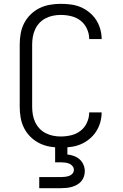

<svg xmlns="http://www.w3.org/2000/svg" viewBox="-20 -763 640 1003"><path d="M297 8Q269 8 240.5 3Q212 -2 186.5 -14.5Q161 -27 140 -47.5Q119 -68 106 -93.5Q93 -119 88 -147.5Q83 -176 83 -205V-530Q83 -559 88 -587.5Q93 -616 106 -641.5Q119 -667 140 -687.5Q161 -708 186.5 -720.5Q212 -733 240.5 -738Q269 -743 297 -743Q324 -743 350.5 -739.5Q377 -736 401 -726Q425 -716 446 -699Q467 -682 481.5 -660Q496 -638 503.5 -612Q511 -586 511 -560Q511 -560 511 -559.5Q511 -559 511 -559H446Q446 -559 446 -559.5Q446 -560 446 -560Q446 -587 434 -613Q422 -639 400.5 -655.5Q379 -672 352 -678.5Q325 -685 297 -685Q277 -685 257 -681Q237 -677 218.5 -667.5Q200 -658 186 -643Q172 -628 163.5 -609.5Q155 -591 151.5 -571Q148 -551 148 -530V-205Q148 -184 151.5 -164Q155 -144 163.5 -125.5Q172 -107 186 -92Q200 -77 218.5 -67.5Q237 -58 257 -54Q277 -50 297 -50Q325 -50 352 -56.5Q379 -63 400.5 -79.5Q422 -96 434 -122Q446 -148 446 -175Q446 -175 446 -175.5Q446 -176 446 -176H511Q511 -176 511 -175.5Q511 -175 511 -175Q511 -149 503.5 -123Q496 -97 481.5 -75Q467 -53 446 -36Q425 -19 401 -9Q377 1 350.5 4.5Q324 8 297 8ZM185 220V162H300Q311 162 321.5 160.5Q332 159 342 155.5Q352 152 359 143.5Q366 135 366 124Q366 114 359 105Q352 96 342 92Q332 88 321.5 86.5Q311 85 300 85H268V0H332V44Q350 46 366.5 52Q383 58 396 69.5Q409 81 416 97.5Q423 114 423 131Q423 145 418.5 159Q414 173 404.5 184Q395 195 382.5 202Q370 209 356.5 213Q343 217 328.5 218.5Q314 220 300 220Z"/></svg>

Font: Iosevka Aile Custom Light
Style: Regular
Weight: 300
Designer: Belleve Invis
Foundry: Belleve Invis
Version: Version 17.0.2; ttfautohint (v1.8.3)